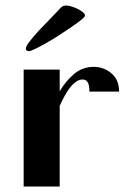

<svg xmlns="http://www.w3.org/2000/svg" viewBox="-20 -678 459 698"><path d="M197 -425V-346Q217 -381 248 -408Q279 -435 321 -435Q357 -435 385 -411.5Q413 -388 413 -345H305Q305 -350 304.5 -357.5Q304 -365 302 -372Q300 -379 294.5 -384Q289 -389 280 -389Q268 -389 256.5 -381Q245 -373 234.5 -359.5Q224 -346 214.5 -328.5Q205 -311 197 -293V0H66V-425ZM185 -633Q193 -641 200.5 -649.5Q208 -658 221 -658Q227 -658 238 -655Q249 -652 260.5 -646.5Q272 -641 280.5 -634.5Q289 -628 289 -621Q289 -617 275.5 -606Q262 -595 241.5 -581Q221 -567 196.5 -551Q172 -535 149 -522Q126 -509 108.5 -500.5Q91 -492 85 -492Q74 -492 74 -502Q74 -510 88.5 -528.5Q103 -547 122 -567.5Q141 -588 159.5 -606.5Q178 -625 185 -633Z"/></svg>

Font: Gamine
Style: Bold
Weight: 700
Designer: Tapiwanashe Sebastian Garikayi
Version: Version 1.000